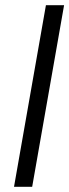

<svg xmlns="http://www.w3.org/2000/svg" viewBox="-20 -720 267 740"><path d="M34 0 157 -700H227L104 0Z"/></svg>

Font: DM Sans 17pt Light
Style: Italic
Weight: 300
Italic angle: -10°
Version: Version 4.004;gftools[0.9.30]